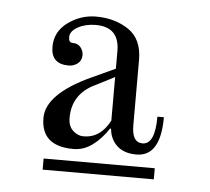

<svg xmlns="http://www.w3.org/2000/svg" viewBox="-36 -738 451 413"><g transform="rotate(5 190.0 -531.0)"><path d="M70 -386H310V-362H70ZM208 -574 169 -554Q118 -531 118 -478Q118 -460 128.5 -450.5Q139 -441 151 -441Q188 -441 208 -480ZM62 -473Q62 -525 158 -569L208 -592V-630Q208 -682 157 -682Q135 -682 118.5 -673Q102 -664 102 -651Q102 -645 104 -642Q106 -639 112 -639Q122 -639 128 -631.5Q134 -624 134 -615Q134 -603 125.5 -596.5Q117 -590 106 -590Q68 -590 68 -627Q68 -660 95.5 -680Q123 -700 156 -700Q197 -700 226.5 -680Q256 -660 256 -615V-474Q256 -437 279 -437Q306 -437 306 -497H320Q320 -412 268 -412Q241 -412 226 -426Q211 -440 209 -462L207 -463Q192 -440 173 -426Q154 -412 132 -412Q62 -412 62 -473Z"/></g></svg>

Font: Old Standard TT
Style: Regular
Weight: 400
Designer: Alexey Kryukov <alexios@thessalonica.org.ru>
Version: Version 1.0